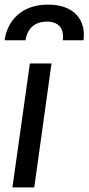

<svg xmlns="http://www.w3.org/2000/svg" viewBox="-34 -815 385 835"><path d="M20 0H115L190 -539H96ZM-14 -640H77C85 -692 118 -721 170 -721C220 -721 246 -692 239 -640H329C341 -725 291 -795 175 -795C61 -795 -2 -726 -14 -640Z"/></svg>

Font: Mluvka Medium
Style: Italic
Weight: 500
Italic angle: -8°
Designer: Modified by Jiří Krblich, Original typeface by Gumpita Rahayu
Foundry: Gumpita Rahayu & Jiří Krblich
Version: Version 2.000;Glyphs 3.1.1 (3134)